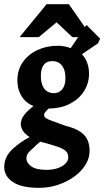

<svg xmlns="http://www.w3.org/2000/svg" viewBox="-51 -683 497 915"><path d="M135.1 212.2Q50.9 212.2 10 184.2Q-30.9 156.2 -30.9 112.9Q-30.9 88.9 -20.7 66.5Q-10.4 44.1 14.5 22.3Q30.2 8.3 49 -4.9Q67.7 -18.1 89.9 -29.5Q65 -47.4 56.7 -62.1Q48.4 -76.8 48 -92.8Q48.4 -114 63.9 -134.6Q79.5 -155.3 108.9 -177.8Q88.2 -185.1 70.6 -201.5Q53 -217.9 42.5 -243Q31.9 -268 31.9 -300Q31.9 -350 57.7 -386.9Q83.5 -423.9 127.2 -444.4Q170.9 -464.9 224.2 -464.9Q240.7 -464.9 256.5 -462Q272.2 -459.1 285.7 -453.3L361 -564.2L426.1 -499.1L416 -476.3L339.5 -424.8Q355.4 -407.7 364.3 -384.3Q373.2 -360.9 373.2 -331Q373.2 -286.4 349.7 -249Q326.1 -211.5 283 -188.9Q239.9 -166.3 180.8 -165.8Q168.2 -154.1 162 -144.7Q155.8 -135.2 162.2 -125.6Q167.5 -117.5 194.2 -108Q220.8 -98.5 259.9 -83.9Q304.9 -72.9 330 -56.3Q355 -39.7 365.5 -16.8Q376 6 376 35.8Q376 71 356.1 102.9Q336.2 134.7 302 159.2Q267.9 183.7 224.8 198Q181.6 212.2 135.1 212.2ZM169.1 126.4Q201.9 126.4 225.2 118Q248.5 109.7 261.4 96.2Q274.3 82.8 274.3 66.8Q274.3 49.9 264.7 39.2Q255.1 28.6 232.2 19.6Q209.3 10.6 169 -0.4Q161.3 -2.4 154 -4.2Q146.8 -5.9 140.6 -7.9Q132.4 -1.1 124 6.2Q115.5 13.6 107.9 21.9Q91 35.7 83 46.6Q74.9 57.5 74.9 72.8Q74.9 92.4 97.6 109.4Q120.3 126.4 169.1 126.4ZM206.2 -238.9Q229.8 -238.9 245.4 -257.3Q260.9 -275.8 260.9 -310.7Q260.9 -335.8 253.6 -353.8Q246.3 -371.9 232.6 -381.9Q218.8 -391.8 198.9 -391.8Q179.1 -391.8 167.1 -383.2Q155 -374.5 149.4 -358.4Q143.8 -342.3 143.8 -319.9Q143.8 -295.1 150.9 -276.9Q158 -258.6 172.1 -248.7Q186.2 -238.9 206.2 -238.9ZM42.1 -505.9 171 -662.9H277.1L387.1 -505.9H294L218.7 -576.7L133.6 -505.9Z"/></svg>

Font: Ancizar Sans Thin
Style: Italic
Weight: 100
Italic angle: -4°
Designer: Cesar Puertas, Viviana Monsalve, Julian Moncada, Julian Prieto, Jose Castro, Mariel Hernandez, Felipe Aragon, Sara Alarc
Version: Version 8.100